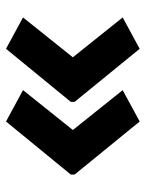

<svg xmlns="http://www.w3.org/2000/svg" viewBox="59 -602 496 655"><g transform="rotate(90 307.5 -274.0)"><path d="M146 -46 39 -104 175 -274 39 -444 146 -502 327 -280V-267ZM394 -46 287 -104 423 -274 287 -444 394 -502 575 -280V-267Z"/></g></svg>

Font: Noto Sans Hanifi Rohingya
Style: Regular
Weight: 400
Designer: Monotype Design Team and DaltonMaag
Foundry: Google LLC
Version: Version 2.101